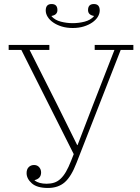

<svg xmlns="http://www.w3.org/2000/svg" viewBox="-20 -921 695 953"><path d="M218 12Q164 12 138 -11Q112 -34 112 -62Q112 -81 122.5 -91.5Q133 -102 149 -102Q165 -102 174.5 -91Q184 -80 184 -65Q184 -35 152 -27V-25Q174 -9 211 -9Q232 -9 249 -14.5Q266 -20 280.5 -33.5Q295 -47 307.5 -68.5Q320 -90 333 -123L346 -156L86 -673H23V-698H225V-673H127L264 -401L363 -201H365L442 -401L548 -673H450V-698H642V-673H579L360 -113Q334 -45 301.5 -16.5Q269 12 218 12ZM341 -782Q311 -782 286.5 -789.5Q262 -797 244 -809.5Q226 -822 216.5 -837.5Q207 -853 207 -869Q207 -901 236 -901Q265 -901 265 -871Q265 -847 236 -842V-840Q253 -821 282 -813.5Q311 -806 341 -806Q371 -806 400 -813.5Q429 -821 446 -840V-842Q417 -847 417 -871Q417 -901 446 -901Q475 -901 475 -869Q475 -853 465.5 -837.5Q456 -822 438 -809.5Q420 -797 395.5 -789.5Q371 -782 341 -782Z"/></svg>

Font: IBM Plex Serif ExtraLight
Style: Regular
Weight: 200
Designer: Mike Abbink, Paul van der Laan, Pieter van Rosmalen
Foundry: Bold Monday
Version: Version 2.5